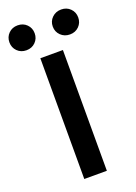

<svg xmlns="http://www.w3.org/2000/svg" viewBox="-210 -942 712 1007"><g transform="rotate(-20 146.0 -438.5)"><path d="M24.5 -877Q55 -877 75 -857Q95 -837 95 -807.5Q95 -778 75 -758Q55 -738 24.5 -738Q-6 -738 -26 -758Q-46 -778 -46 -807.5Q-46 -837 -26 -857Q-6 -877 24.5 -877ZM267.5 -877Q298 -877 318 -857Q338 -837 338 -807.5Q338 -778 318 -758Q298 -738 267.5 -738Q237 -738 216.5 -758Q196 -778 196 -807.5Q196 -837 216.5 -857Q237 -877 267.5 -877ZM204 0H78V-674H204Z"/></g></svg>

Font: Hind Guntur SemiBold
Style: Regular
Weight: 600
Designer: Manushi Parikh, Hitesh Malaviya
Foundry: Indian Type Foundry
Version: Version 1.000;PS 1.0;hotconv 1.0.86;makeotf.lib2.5.63406; tt